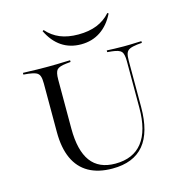

<svg xmlns="http://www.w3.org/2000/svg" viewBox="-112 -853 918 967"><g transform="rotate(-15 347.5 -370.0)"><path d="M133.1 -369.4V-492.7Q133.1 -517.7 128.2 -531Q123.4 -544.4 110.1 -550.4Q96.8 -556.5 71 -559.7L45.2 -562.1V-571Q60.5 -571 78.2 -570.2Q96 -569.4 116.9 -569Q137.9 -568.5 162.1 -568.5H171H178.2Q202.4 -568.5 222.2 -569Q241.9 -569.4 259.3 -570.2Q276.6 -571 291.1 -571V-562.1L267.7 -559.7Q230.6 -555.6 219.4 -543.1Q208.1 -530.6 208.1 -492.7V-369.4ZM357.3 11.3Q283.9 11.3 233.9 -16.9Q183.9 -45.2 158.5 -100.8Q133.1 -156.5 133.1 -238.7V-369.4H208.1V-237.1Q208.1 -122.6 250 -65.7Q291.9 -8.9 377.4 -8.9Q471 -8.9 518.5 -69.8Q566.1 -130.6 566.1 -249.2V-369.4H575.8V-250.8Q575.8 -119.4 521.4 -54Q466.9 11.3 357.3 11.3ZM566.1 -369.4V-492.7Q566.1 -530.6 554.8 -543.1Q543.5 -555.6 506.5 -559.7L482.3 -562.1V-571Q500 -570.2 521.8 -569.4Q543.5 -568.5 570.2 -568.5Q588.7 -568.5 605.6 -569Q622.6 -569.4 637.1 -570.2Q651.6 -571 662.9 -571V-562.1L637.1 -559.7Q612.1 -556.5 598.8 -550.4Q585.5 -544.4 580.6 -531Q575.8 -517.7 575.8 -492.7V-369.4ZM366.9 -633.9Q308.9 -633.9 265.7 -662.9Q222.6 -691.9 195.2 -748.4L201.6 -752.4Q231.5 -718.5 271.4 -702Q311.3 -685.5 366.1 -685.5Q421 -685.5 462.5 -702Q504 -718.5 533.9 -752.4L539.5 -748.4Q512.1 -692.7 468.1 -663.3Q424.2 -633.9 366.9 -633.9Z"/></g></svg>

Font: Playfair 144pt SemiExpanded Light
Style: Regular
Weight: 300
Width: 6
Designer: Claus Eggers Sørensen
Foundry: Claus Eggers Sørensen
Version: Version 2.203